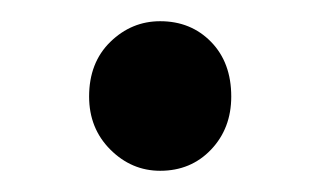

<svg xmlns="http://www.w3.org/2000/svg" viewBox="-20 -149 302 181"><path d="M131 12Q104 12 84 -8Q64 -28 64 -58Q64 -90 84 -109.5Q104 -129 131 -129Q160 -129 179 -109.5Q198 -90 198 -58Q198 -28 179 -8Q160 12 131 12Z"/></svg>

Font: Source Sans 3 ExtraLight Medium
Style: Regular
Weight: 500
Version: Version 3.052;hotconv 1.1.0;makeotfexe 2.6.0